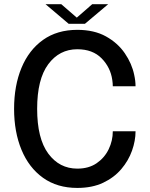

<svg xmlns="http://www.w3.org/2000/svg" viewBox="-20 -890 717 920"><path d="M629.5 -261Q629.5 -215.5 612.5 -167.8Q595.5 -120 561 -79.5Q526.5 -39 474 -14.2Q421.5 10.5 350.5 10.5Q254 10.5 186.2 -38Q118.5 -86.5 83 -172.2Q47.5 -258 47.5 -368.5Q47.5 -479.5 83 -565Q118.5 -650.5 186.2 -698.8Q254 -747 350.5 -747Q431 -747 487.8 -715.5Q544.5 -684 578.2 -634.5Q612 -585 623 -531.5Q629.5 -502.5 629.5 -476.5H520.5Q520.5 -490.5 518 -507Q509.5 -567 466.8 -610.5Q424 -654 350.5 -654Q264.5 -654 211.2 -582.2Q158 -510.5 158 -368.5Q158 -226.5 211.2 -154.2Q264.5 -82 350.5 -82Q405.5 -82 443.2 -108Q481 -134 500.8 -175Q520.5 -216 520.5 -261ZM198 -870H273.5L348 -805.5L422 -870H498.5L387 -776H309Z"/></svg>

Font: Epilogue Medium
Style: Regular
Weight: 500
Designer: Tyler Finck
Foundry: Etcetera Type Co
Version: Version 2.111; ttfautohint (v1.8.3)